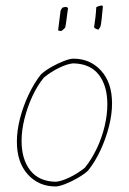

<svg xmlns="http://www.w3.org/2000/svg" viewBox="-20 -668 466 694"><path d="M181 6Q120 6 80.5 -37.5Q41 -81 41 -156Q41 -196 52.5 -240.5Q64 -285 84 -327Q104 -369 128 -399Q143 -413 166 -426Q189 -439 211 -447.5Q233 -456 245 -456Q306 -456 345.5 -412.5Q385 -369 385 -294Q385 -254 373.5 -209.5Q362 -165 342.5 -123.5Q323 -82 298 -51Q284 -38 260.5 -24.5Q237 -11 215 -2.5Q193 6 181 6ZM182 -11Q203 -13 232 -27Q261 -41 287 -62Q311 -92 329.5 -130.5Q348 -169 358 -211Q368 -253 368 -291Q368 -358 337 -398Q306 -438 244 -439Q223 -437 194 -423Q165 -409 139 -388Q115 -359 97 -320Q79 -281 68.5 -239Q58 -197 58 -159Q58 -92 89.5 -52Q121 -12 182 -11ZM320 -569Q323 -588 325 -605.5Q327 -623 328 -642Q339 -648 349 -648L352 -645Q350 -623 347.5 -600Q345 -577 343 -572Q342 -570 339.5 -566Q337 -562 336 -561Q333 -561 328.5 -563Q324 -565 320 -569ZM190 -558 199 -630Q200 -632 202 -635Q204 -638 205 -640Q211 -643 220 -643L226 -639Q225 -633 223 -617.5Q221 -602 219 -587Q217 -572 216 -569Q214 -566 209.5 -562Q205 -558 202 -556Q196 -556 190 -558Z"/></svg>

Font: Labrada Thin
Style: Italic
Weight: 100
Italic angle: -7°
Designer: Mercedes Jáuregui
Foundry: Omnibus-Type Team
Version: Version 1.000; ttfautohint (v1.8.4.7-5d5b)